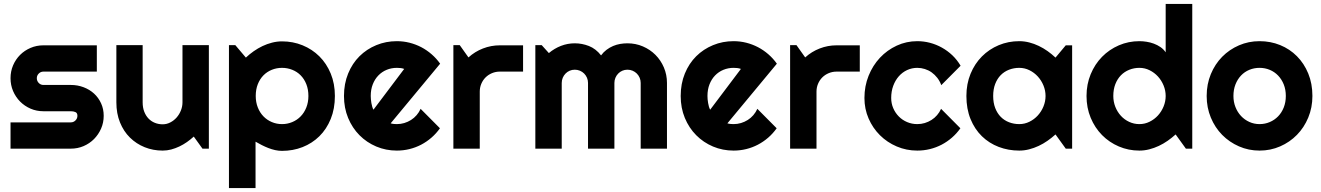

<svg xmlns="http://www.w3.org/2000/svg" viewBox="-20 -751 6673 970"><path d="M337.9 0H33.2V-132.8H337.9Q351.6 -132.8 361.3 -142.6Q371.1 -152.3 371.1 -166Q371.1 -180.2 361.3 -184.6Q351.6 -189 337.9 -189H199.2Q164.6 -189 134.3 -202.1Q104 -215.3 81.5 -238Q59.1 -260.7 46.1 -291Q33.2 -321.3 33.2 -356Q33.2 -390.6 46.1 -420.9Q59.1 -451.2 81.5 -473.6Q104 -496.1 134.3 -509Q164.6 -522 199.2 -522H469.2V-389.2H199.2Q185.5 -389.2 175.8 -379.4Q166 -369.6 166 -356Q166 -341.8 175.8 -331.8Q185.5 -321.8 199.2 -321.8H337.9Q372.1 -321.8 402.3 -310.3Q432.6 -298.8 455.1 -278.3Q477.5 -257.8 490.7 -229Q503.9 -200.2 503.9 -166Q503.9 -131.3 490.7 -101.3Q477.5 -71.3 455.1 -48.6Q432.6 -25.9 402.3 -12.9Q372.1 0 337.9 0Z M959 -61Q942.9 -46.4 924.6 -33.4Q906.2 -20.5 886.2 -11Q866.2 -1.5 845 4.2Q823.7 9.8 801.8 9.8Q753.4 9.8 710.9 -7.3Q668.5 -24.4 636.5 -55.9Q604.5 -87.4 586.2 -132.6Q567.9 -177.7 567.9 -233.9V-522.9H700.7V-233.9Q700.7 -207.5 708.7 -186.8Q716.8 -166 730.5 -151.9Q744.1 -137.7 762.5 -130.4Q780.8 -123 801.8 -123Q822.3 -123 840.6 -132.6Q858.9 -142.1 872.6 -157.7Q886.2 -173.3 894 -193.1Q901.9 -212.9 901.9 -233.9V-522.9H1035.2V0H1002.9Z M1271 199.2H1136.7V-522.9H1168.9L1222.2 -460Q1240.2 -477.1 1261.7 -492.2Q1283.2 -507.3 1306.4 -518.3Q1329.6 -529.3 1354.5 -535.6Q1379.4 -542 1404.8 -542Q1460 -542 1508.5 -522.2Q1557.1 -502.4 1593.5 -466.3Q1629.9 -430.2 1650.9 -379.2Q1671.9 -328.1 1671.9 -266.1Q1671.9 -201.7 1650.9 -150.1Q1629.9 -98.6 1593.5 -62.7Q1557.1 -26.9 1508.5 -7.8Q1460 11.2 1404.8 11.2Q1387.2 11.2 1369.9 7.3Q1352.5 3.4 1335.7 -3.2Q1318.8 -9.8 1302.5 -18.1Q1286.1 -26.4 1271 -35.2ZM1538.1 -266.1Q1538.1 -299.3 1527.6 -325.7Q1517.1 -352.1 1499 -370.4Q1481 -388.7 1456.5 -398.4Q1432.1 -408.2 1404.8 -408.2Q1377.4 -408.2 1353.3 -398.4Q1329.1 -388.7 1311 -370.4Q1293 -352.1 1282.5 -325.7Q1272 -299.3 1272 -266.1Q1272 -234.4 1282.5 -208Q1293 -181.6 1311 -163.1Q1329.1 -144.5 1353.3 -134.3Q1377.4 -124 1404.8 -124Q1432.1 -124 1456.5 -134.3Q1481 -144.5 1499 -163.1Q1517.1 -181.6 1527.6 -208Q1538.1 -234.4 1538.1 -266.1Z M1953.6 -127.9Q1961.4 -125.5 1969.2 -124.8Q1977.1 -124 1984.9 -124Q2004.4 -124 2022.5 -129.4Q2040.5 -134.8 2056.4 -144.8Q2072.3 -154.8 2084.7 -169.2Q2097.2 -183.6 2105 -201.2L2202.6 -103Q2184.1 -76.7 2159.9 -55.7Q2135.7 -34.7 2107.7 -20Q2079.6 -5.4 2048.6 2.2Q2017.6 9.8 1984.9 9.8Q1929.7 9.8 1881.1 -10.7Q1832.5 -31.2 1796.1 -67.9Q1759.8 -104.5 1738.8 -155Q1717.8 -205.6 1717.8 -266.1Q1717.8 -328.1 1738.8 -379.4Q1759.8 -430.7 1796.1 -466.8Q1832.5 -502.9 1881.1 -522.9Q1929.7 -543 1984.9 -543Q2017.6 -543 2048.8 -535.2Q2080.1 -527.3 2108.2 -512.7Q2136.2 -498 2160.6 -476.8Q2185.1 -455.6 2203.6 -429.2ZM2022 -402.8Q2012.7 -406.2 2003.7 -407.2Q1994.6 -408.2 1984.9 -408.2Q1957.5 -408.2 1933.3 -398.2Q1909.2 -388.2 1891.4 -369.6Q1873.5 -351.1 1863.3 -325Q1853 -298.8 1853 -266.1Q1853 -258.8 1853.8 -249.5Q1854.5 -240.2 1856.2 -230.7Q1857.9 -221.2 1860.4 -212.4Q1862.8 -203.6 1866.7 -196.8Z M2403.8 0H2270.5V-522.9H2302.7L2346.7 -460.9Q2378.9 -490.2 2419.9 -506.1Q2460.9 -522 2504.9 -522H2622.6V-389.2H2504.9Q2483.9 -389.2 2465.3 -381.3Q2446.8 -373.5 2433.1 -359.9Q2419.4 -346.2 2411.6 -327.6Q2403.8 -309.1 2403.8 -288.1Z M3349.6 0H3216.8V-332Q3216.8 -345.7 3211.7 -357.9Q3206.5 -370.1 3197.3 -379.4Q3188 -388.7 3175.8 -393.8Q3163.6 -398.9 3149.9 -398.9Q3136.2 -398.9 3124.3 -393.8Q3112.3 -388.7 3103.3 -379.4Q3094.2 -370.1 3089.1 -357.9Q3084 -345.7 3084 -332V0H2950.7V-332Q2950.7 -345.7 2945.6 -357.9Q2940.4 -370.1 2931.2 -379.4Q2921.9 -388.7 2909.7 -393.8Q2897.5 -398.9 2883.8 -398.9Q2870.1 -398.9 2858.2 -393.8Q2846.2 -388.7 2837.2 -379.4Q2828.1 -370.1 2823 -357.9Q2817.9 -345.7 2817.9 -332V0H2684.6V-522.9H2716.8L2752.9 -482.9Q2780.8 -506.3 2814.2 -519.3Q2847.7 -532.2 2883.8 -532.2Q2920.4 -532.2 2955.3 -518.6Q2990.2 -504.9 3016.6 -471.2Q3028.8 -487.8 3044.4 -499.5Q3060.1 -511.2 3077.4 -518.6Q3094.7 -525.9 3113.3 -529.1Q3131.8 -532.2 3149.9 -532.2Q3191.4 -532.2 3227.8 -516.6Q3264.2 -501 3291.3 -473.9Q3318.4 -446.8 3334 -410.2Q3349.6 -373.5 3349.6 -332Z M3654.8 -127.9Q3662.6 -125.5 3670.4 -124.8Q3678.2 -124 3686 -124Q3705.6 -124 3723.6 -129.4Q3741.7 -134.8 3757.6 -144.8Q3773.4 -154.8 3785.9 -169.2Q3798.3 -183.6 3806.2 -201.2L3903.8 -103Q3885.3 -76.7 3861.1 -55.7Q3836.9 -34.7 3808.8 -20Q3780.8 -5.4 3749.8 2.2Q3718.8 9.8 3686 9.8Q3630.9 9.8 3582.3 -10.7Q3533.7 -31.2 3497.3 -67.9Q3460.9 -104.5 3439.9 -155Q3418.9 -205.6 3418.9 -266.1Q3418.9 -328.1 3439.9 -379.4Q3460.9 -430.7 3497.3 -466.8Q3533.7 -502.9 3582.3 -522.9Q3630.9 -543 3686 -543Q3718.8 -543 3750 -535.2Q3781.2 -527.3 3809.3 -512.7Q3837.4 -498 3861.8 -476.8Q3886.2 -455.6 3904.8 -429.2ZM3723.1 -402.8Q3713.9 -406.2 3704.8 -407.2Q3695.8 -408.2 3686 -408.2Q3658.7 -408.2 3634.5 -398.2Q3610.4 -388.2 3592.5 -369.6Q3574.7 -351.1 3564.5 -325Q3554.2 -298.8 3554.2 -266.1Q3554.2 -258.8 3554.9 -249.5Q3555.7 -240.2 3557.4 -230.7Q3559.1 -221.2 3561.5 -212.4Q3564 -203.6 3567.9 -196.8Z M4105 0H3971.7V-522.9H4003.9L4047.9 -460.9Q4080.1 -490.2 4121.1 -506.1Q4162.1 -522 4206.1 -522H4323.7V-389.2H4206.1Q4185.1 -389.2 4166.5 -381.3Q4147.9 -373.5 4134.3 -359.9Q4120.6 -346.2 4112.8 -327.6Q4105 -309.1 4105 -288.1Z M4833 -418.9 4735.4 -320.8Q4728 -341.3 4715.3 -357.7Q4702.6 -374 4686.8 -385.3Q4670.9 -396.5 4652.3 -402.3Q4633.8 -408.2 4614.3 -408.2Q4586.9 -408.2 4562.7 -397Q4538.6 -385.7 4520.8 -365.5Q4502.9 -345.2 4492.7 -317.4Q4482.4 -289.6 4482.4 -255.9Q4482.4 -228.5 4492.7 -204.6Q4502.9 -180.7 4520.8 -162.6Q4538.6 -144.5 4562.7 -134.3Q4586.9 -124 4614.3 -124Q4633.8 -124 4651.9 -129.4Q4669.9 -134.8 4685.8 -144.8Q4701.7 -154.8 4714.1 -169.2Q4726.6 -183.6 4734.4 -201.2L4832 -103Q4813.5 -76.7 4789.3 -55.7Q4765.1 -34.7 4737.1 -20Q4709 -5.4 4678 2.2Q4647 9.8 4614.3 9.8Q4559.1 9.8 4510.5 -11Q4461.9 -31.7 4425.5 -67.9Q4389.2 -104 4368.2 -152.3Q4347.2 -200.7 4347.2 -255.9Q4347.2 -315.9 4368.2 -368.2Q4389.2 -420.4 4425.5 -459.2Q4461.9 -498 4510.5 -520.5Q4559.1 -543 4614.3 -543Q4647 -543 4678.5 -534.7Q4710 -526.4 4738.5 -510.5Q4767.1 -494.6 4791.3 -471.7Q4815.4 -448.7 4833 -418.9Z M5396.5 0H5364.3L5312.5 -71.8Q5293.5 -54.7 5272.2 -39.8Q5251 -24.9 5227.5 -13.9Q5204.1 -2.9 5179.4 3.4Q5154.8 9.8 5129.4 9.8Q5074.2 9.8 5025.6 -8.8Q4977.1 -27.3 4940.7 -62.7Q4904.3 -98.1 4883.3 -149.4Q4862.3 -200.7 4862.3 -266.1Q4862.3 -327.1 4883.3 -378.2Q4904.3 -429.2 4940.7 -465.8Q4977.1 -502.4 5025.6 -522.7Q5074.2 -543 5129.4 -543Q5154.8 -543 5179.7 -536.6Q5204.6 -530.3 5228 -519Q5251.5 -507.8 5272.7 -492.7Q5293.9 -477.5 5312.5 -460L5364.3 -522H5396.5ZM5262.2 -266.1Q5262.2 -293.5 5251.7 -319.1Q5241.2 -344.7 5223.1 -364.5Q5205.1 -384.3 5180.9 -396.2Q5156.7 -408.2 5129.4 -408.2Q5102.1 -408.2 5077.9 -398.9Q5053.7 -389.6 5035.9 -371.6Q5018.1 -353.5 5007.8 -326.9Q4997.6 -300.3 4997.6 -266.1Q4997.6 -231.9 5007.8 -205.3Q5018.1 -178.7 5035.9 -160.6Q5053.7 -142.6 5077.9 -133.3Q5102.1 -124 5129.4 -124Q5156.7 -124 5180.9 -136Q5205.1 -147.9 5223.1 -167.7Q5241.2 -187.5 5251.7 -213.1Q5262.2 -238.8 5262.2 -266.1Z M6003.4 0H5971.2L5919.4 -71.8Q5900.4 -54.7 5879.2 -39.8Q5857.9 -24.9 5834.5 -13.9Q5811 -2.9 5786.4 3.4Q5761.7 9.8 5736.3 9.8Q5681.2 9.8 5632.6 -11Q5584 -31.7 5547.6 -68.6Q5511.2 -105.5 5490.2 -156Q5469.2 -206.5 5469.2 -266.1Q5469.2 -325.2 5490.2 -376Q5511.2 -426.8 5547.6 -463.9Q5584 -501 5632.6 -522Q5681.2 -543 5736.3 -543Q5753.9 -543 5772.7 -540Q5791.5 -537.1 5809.3 -530.5Q5827.1 -523.9 5842.8 -513.2Q5858.4 -502.4 5869.1 -486.8V-731H6003.4ZM5869.1 -266.1Q5869.1 -293.5 5858.6 -319.1Q5848.1 -344.7 5830.1 -364.5Q5812 -384.3 5787.8 -396.2Q5763.7 -408.2 5736.3 -408.2Q5709 -408.2 5684.8 -398.4Q5660.6 -388.7 5642.8 -370.4Q5625 -352.1 5614.7 -325.7Q5604.5 -299.3 5604.5 -266.1Q5604.5 -237.3 5614.7 -211.4Q5625 -185.5 5642.8 -166Q5660.6 -146.5 5684.8 -135.3Q5709 -124 5736.3 -124Q5763.7 -124 5787.8 -136Q5812 -147.9 5830.1 -167.7Q5848.1 -187.5 5858.6 -213.1Q5869.1 -238.8 5869.1 -266.1Z M6610.4 -266.1Q6610.4 -207.5 6589.4 -157Q6568.4 -106.4 6532.2 -69.6Q6496.1 -32.7 6447.5 -11.5Q6398.9 9.8 6343.3 9.8Q6288.1 9.8 6239.5 -11.5Q6190.9 -32.7 6154.5 -69.6Q6118.2 -106.4 6097.2 -157Q6076.2 -207.5 6076.2 -266.1Q6076.2 -325.7 6097.2 -376.5Q6118.2 -427.2 6154.5 -464.1Q6190.9 -501 6239.5 -522Q6288.1 -543 6343.3 -543Q6398.9 -543 6447.5 -523.2Q6496.1 -503.4 6532.2 -467Q6568.4 -430.7 6589.4 -379.6Q6610.4 -328.6 6610.4 -266.1ZM6476.1 -266.1Q6476.1 -298.3 6465.6 -324.5Q6455.1 -350.6 6437 -369.4Q6418.9 -388.2 6394.8 -398.2Q6370.6 -408.2 6343.3 -408.2Q6315.9 -408.2 6291.7 -398.2Q6267.6 -388.2 6249.8 -369.4Q6231.9 -350.6 6221.7 -324.5Q6211.4 -298.3 6211.4 -266.1Q6211.4 -235.8 6221.7 -210Q6231.9 -184.1 6249.8 -165Q6267.6 -146 6291.7 -135Q6315.9 -124 6343.3 -124Q6370.6 -124 6394.8 -134.3Q6418.9 -144.5 6437 -163.1Q6455.1 -181.6 6465.6 -208Q6476.1 -234.4 6476.1 -266.1Z"/></svg>

Font: Righteous
Style: Regular
Weight: 400
Version: Version 1.000